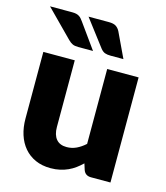

<svg xmlns="http://www.w3.org/2000/svg" viewBox="-111 -822 792 915"><g transform="rotate(15 285.0 -364.0)"><path d="M22 0ZM202.5 -518.5V-189.5Q202.5 -151 220 -130Q237.5 -109 271.5 -109Q297 -109 319.2 -119.5Q341.5 -130 362.5 -149V-518.5H517.5V0H421.5Q392.5 0 383.5 -26L374 -56Q359 -41.5 343 -29.8Q327 -18 308.8 -9.8Q290.5 -1.5 269.5 3.2Q248.5 8 223.5 8Q181 8 148.2 -6.8Q115.5 -21.5 93 -48Q70.5 -74.5 59 -110.5Q47.5 -146.5 47.5 -189.5V-518.5ZM312 -736.5Q335.5 -736.5 347.5 -728.8Q359.5 -721 367 -706.5L425 -584H362Q344.5 -584 333.2 -588.2Q322 -592.5 312 -605L212 -736.5ZM132 -736.5Q143.5 -736.5 151.8 -734.5Q160 -732.5 166.2 -728.5Q172.5 -724.5 177.2 -719Q182 -713.5 187 -706.5L275 -584H202Q184.5 -584 174 -588.8Q163.5 -593.5 152 -605L22 -736.5Z"/></g></svg>

Font: Lato Black
Style: Regular
Weight: 900
Designer: Lukasz Dziedzic
Foundry: tyPoland Lukasz Dziedzic
Version: Version 2.007; 2014-02-27